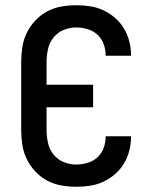

<svg xmlns="http://www.w3.org/2000/svg" viewBox="-20 -702 590 734"><path d="M271 12Q243 12 214.5 7Q186 2 160.5 -11.5Q135 -25 115 -46.5Q95 -68 82.5 -93.5Q70 -119 65.5 -147.5Q61 -176 61 -205V-465Q61 -494 65.5 -522.5Q70 -551 82.5 -576.5Q95 -602 115 -623.5Q135 -645 160.5 -658.5Q186 -672 214.5 -677Q243 -682 271 -682Q298 -682 324.5 -678Q351 -674 375.5 -662.5Q400 -651 420.5 -633Q441 -615 454.5 -592Q468 -569 474.5 -543Q481 -517 481 -490V-489H384V-490Q384 -512 376.5 -533Q369 -554 353 -569Q337 -584 315 -590.5Q293 -597 271 -597Q247 -597 223.5 -587.5Q200 -578 184.5 -558.5Q169 -539 163.5 -514.5Q158 -490 158 -465V-378H336V-292H158V-205Q158 -180 163.5 -155.5Q169 -131 184.5 -111.5Q200 -92 223.5 -82.5Q247 -73 271 -73Q293 -73 315 -79.5Q337 -86 353 -101Q369 -116 376.5 -137Q384 -158 384 -180V-181H481V-180Q481 -153 474.5 -127Q468 -101 454.5 -78Q441 -55 420.5 -37Q400 -19 375.5 -7.5Q351 4 324.5 8Q298 12 271 12Z"/></svg>

Font: Lode Dark Term
Style: Bold
Weight: 700
Monospace: yes
Designer: Belleve Invis
Foundry: Belleve Invis
Version: Version 29.2.0